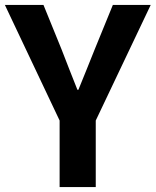

<svg xmlns="http://www.w3.org/2000/svg" viewBox="-26 -761 633 781"><path d="M216.5 0V-270.7L-6.1 -740.8H150.9L224.5 -559.9Q240.6 -518.3 256.1 -478.6Q271.6 -439 288.9 -395.8H292.9Q310.2 -439 326.5 -478.6Q342.7 -518.3 359.1 -559.9L433 -740.8H587L363.5 -270.7V0Z"/></svg>

Font: Shanggu Sans SC VF
Style: Regular
Weight: 250
Designer: GuiWonder
Version: Version 1.021